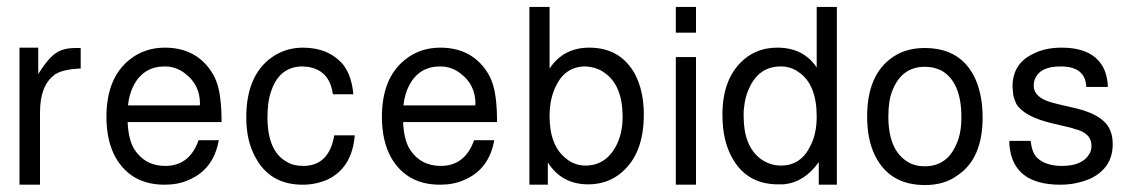

<svg xmlns="http://www.w3.org/2000/svg" viewBox="-20 -547 3248 552"><path d="M36 -410H90V-334Q108 -363 124 -380Q139 -396 156 -402.5Q173 -409 197 -409H212V-350Q162 -348 140 -334L137 -333L136 -331Q95 -301 95 -224V-16H36Z M347 -196Q349 -146 366 -118Q397 -70 455 -70Q525 -70 551 -144H609Q594 -59 521 -29Q492 -16 453 -16Q358 -16 313 -93Q286 -141 286 -211Q286 -322 352 -375Q395 -410 454 -410Q535 -410 580 -352Q587 -343 592.5 -333.5Q598 -324 602 -313Q617 -275 617 -196ZM554 -244 555 -248Q555 -303 513 -335Q487 -356 453 -356Q394 -356 365 -303Q351 -276 348 -244Z M937 -276Q928 -343 869 -354Q867 -355 862 -355Q857 -355 850 -356Q784 -356 760 -286Q754 -269 751.5 -250.5Q749 -232 749 -209Q749 -113 804 -82Q823 -70 852 -70Q926 -70 941 -158H1000Q992 -63 920 -30Q887 -16 850 -16Q759 -16 717 -90Q688 -139 688 -209Q688 -322 752 -375Q795 -410 851 -410Q924 -410 966 -362L971 -355Q991 -326 996 -276Z M1139 -196Q1141 -146 1158 -118Q1189 -70 1247 -70Q1317 -70 1343 -144H1401Q1386 -59 1313 -29Q1284 -16 1245 -16Q1150 -16 1105 -93Q1078 -141 1078 -211Q1078 -322 1144 -375Q1187 -410 1246 -410Q1327 -410 1372 -352Q1379 -343 1384.5 -333.5Q1390 -324 1394 -313Q1409 -275 1409 -196ZM1346 -244 1347 -248Q1347 -303 1305 -335Q1279 -356 1245 -356Q1186 -356 1157 -303Q1143 -276 1140 -244Z M1502 -527H1560V-350Q1600 -410 1674 -410Q1763 -410 1805 -335Q1831 -286 1831 -218Q1831 -105 1767 -51Q1727 -17 1671 -17Q1595 -17 1555 -80V-16H1502ZM1663 -356Q1604 -356 1577 -297Q1560 -261 1560 -213Q1560 -127 1609 -90Q1633 -71 1663 -71Q1721 -71 1751 -127Q1770 -163 1770 -211Q1770 -301 1719 -337Q1697 -354 1663 -356Z M1981 -383V-16H1923V-383ZM1981 -527V-453H1923V-527Z M2386 -527V-16H2334V-81Q2293 -23 2233 -17H2217Q2126 -17 2084 -95Q2057 -144 2057 -217Q2057 -324 2120 -377Q2159 -410 2215 -410Q2290 -410 2328 -353V-527ZM2225 -356Q2164 -356 2136 -298Q2122 -271 2119 -236Q2118 -231 2118 -225Q2118 -219 2118 -213Q2118 -127 2167 -90Q2194 -71 2225 -71Q2283 -71 2310 -128Q2328 -162 2328 -212Q2328 -304 2277 -339Q2254 -356 2225 -356Z M2638 -409Q2745 -409 2785 -318Q2805 -272 2805 -209Q2805 -91 2733 -43Q2696 -15 2639 -15Q2538 -15 2496 -99Q2473 -145 2473 -212Q2473 -333 2547 -383Q2585 -409 2638 -409ZM2639 -355Q2574 -355 2547 -290Q2540 -274 2537 -254.5Q2534 -235 2534 -212Q2534 -116 2589 -82Q2609 -69 2639 -69Q2702 -69 2729 -131Q2744 -162 2744 -210Q2744 -311 2687 -344Q2665 -355 2639 -355Z M3103 -297Q3101 -356 3029 -356Q2971 -356 2956 -321Q2952 -313 2952 -300Q2952 -269 2998 -254L3020 -248L3076 -235Q3160 -214 3174 -166Q3179 -153 3179 -132Q3179 -65 3116 -34Q3098 -26 3076 -21Q3054 -16 3028 -16Q2892 -16 2882 -130V-142H2943Q2947 -109 2960 -95Q2985 -70 3033 -70Q3091 -70 3111 -103Q3118 -113 3118 -128Q3118 -160 3081 -173L3067 -177L3062 -179L3007 -192Q2925 -211 2902 -248Q2896 -261 2893 -274L2891 -298Q2891 -364 2950 -392Q2984 -410 3032 -410Q3132 -410 3158 -339Q3161 -329 3163 -318.5Q3165 -308 3165 -297Z"/></svg>

Font: Ekushey Sumon
Style: Regular
Weight: 400
Designer: Al Mamun Sumon
Foundry: Al Mamun Sumon
Version: Version 1.0